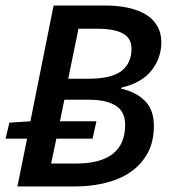

<svg xmlns="http://www.w3.org/2000/svg" viewBox="-28 -675 648 695"><path d="M35 0 70 -173H-8L6 -231L82 -236L166 -655H354Q398 -655 435 -647Q472 -639 499 -623Q526 -607 541 -581.5Q556 -556 556 -522Q556 -465 520.5 -420Q485 -375 412 -358L410 -354Q463 -343 496 -310.5Q529 -278 529 -219Q529 -163 507 -122Q485 -81 447 -54Q409 -27 356 -13.5Q303 0 242 0ZM157 -83H246Q425 -83 425 -223Q425 -271 391 -292.5Q357 -314 294 -314H205L189 -236H321L307 -173H176ZM219 -390H291Q375 -390 411.5 -418Q448 -446 448 -499Q448 -537 416.5 -554Q385 -571 325 -571H256Z"/></svg>

Font: Source Code Pro Semibold
Style: Italic
Weight: 600
Italic angle: -11°
Monospace: yes
Designer: Paul D. Hunt, Teo Tuominen
Foundry: Adobe Systems Incorporated
Version: Version 1.050;PS 1.000;hotconv 16.6.51;makeotf.lib2.5.65220